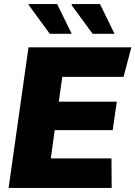

<svg xmlns="http://www.w3.org/2000/svg" viewBox="-20 -917 661 937"><path d="M22 0 119 -686H621L583 -542H284L267 -421H550L530 -282H247L228 -144H524L525 0ZM432 -752 328 -894 333 -897H468L539 -752ZM223 -752 119 -894 120 -897H259L330 -752Z"/></svg>

Font: Chivo Medium ExtraBold
Style: Italic
Weight: 800
Italic angle: -8.05°
Version: Version 2.002